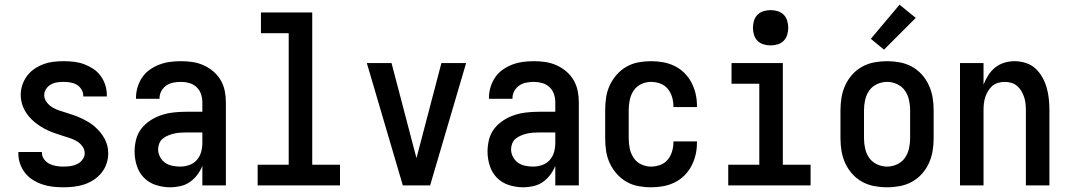

<svg xmlns="http://www.w3.org/2000/svg" viewBox="-20 -788 4540 816"><path d="M249 8Q227 8 204.5 5.5Q182 3 161 -4Q140 -11 120.5 -23Q101 -35 87 -52.5Q73 -70 65.5 -91.5Q58 -113 58 -135V-142H158V-139Q158 -124 167.5 -111Q177 -98 190.5 -91.5Q204 -85 219 -82.5Q234 -80 249 -80Q264 -80 279 -82Q294 -84 307.5 -90.5Q321 -97 330.5 -109.5Q340 -122 340 -137Q340 -153 329.5 -167Q319 -181 304.5 -189Q290 -197 274.5 -202Q259 -207 243 -212Q227 -217 211.5 -222.5Q196 -228 181 -235Q166 -242 152 -251Q138 -260 125.5 -270.5Q113 -281 102.5 -293.5Q92 -306 84 -321Q76 -336 72 -352Q68 -368 68 -384Q68 -406 75 -427Q82 -448 95 -465.5Q108 -483 126.5 -495.5Q145 -508 165.5 -515.5Q186 -523 207.5 -525.5Q229 -528 251 -528Q273 -528 294.5 -525.5Q316 -523 336.5 -515.5Q357 -508 375.5 -496Q394 -484 407 -466.5Q420 -449 427 -428Q434 -407 434 -385V-378H334V-381Q334 -395 326 -408Q318 -421 306 -428Q294 -435 279.5 -437.5Q265 -440 251 -440Q237 -440 223 -438Q209 -436 196.5 -429Q184 -422 176 -410Q168 -398 168 -384Q168 -367 178.5 -353.5Q189 -340 203 -331.5Q217 -323 233 -318Q249 -313 264.5 -308Q280 -303 296 -297.5Q312 -292 326.5 -285Q341 -278 355.5 -269.5Q370 -261 382.5 -250Q395 -239 405.5 -226.5Q416 -214 424 -199.5Q432 -185 436 -169Q440 -153 440 -136Q440 -114 432.5 -92Q425 -70 411 -53Q397 -36 378 -23.5Q359 -11 337.5 -4Q316 3 293.5 5.5Q271 8 249 8Z M703 8Q673 8 643 -1.5Q613 -11 592 -32.5Q571 -54 561.5 -83.5Q552 -113 552 -144Q552 -170 558.5 -195.5Q565 -221 581 -241.5Q597 -262 619.5 -276.5Q642 -291 666.5 -299Q691 -307 717 -310Q743 -313 769 -313H840V-354Q840 -372 834 -389Q828 -406 815 -418Q802 -430 784.5 -435Q767 -440 749 -440Q733 -440 717 -437Q701 -434 687.5 -425Q674 -416 666 -401.5Q658 -387 658 -371V-368H558V-373Q558 -396 565 -418.5Q572 -441 585 -460Q598 -479 617.5 -492.5Q637 -506 658.5 -514Q680 -522 703 -525Q726 -528 749 -528Q773 -528 797.5 -524.5Q822 -521 844.5 -511Q867 -501 886 -485Q905 -469 917.5 -448Q930 -427 935 -402.5Q940 -378 940 -354V0H840V-83Q832 -63 818.5 -45Q805 -27 787 -14.5Q769 -2 747 3Q725 8 703 8ZM746 -80Q765 -80 784 -86.5Q803 -93 816 -107.5Q829 -122 834.5 -141Q840 -160 840 -180V-225H769Q756 -225 743.5 -224Q731 -223 718.5 -220Q706 -217 694 -212Q682 -207 672 -199Q662 -191 657 -178.5Q652 -166 652 -153Q652 -137 660 -121.5Q668 -106 681.5 -96.5Q695 -87 712 -83.5Q729 -80 746 -80Z M1075 0V-88H1207V-647H1089V-735H1307V-88H1425V0Z M1692 0 1539 -520H1644L1735 -173Q1739 -159 1742.5 -144.5Q1746 -130 1750 -116Q1754 -130 1757.5 -144.5Q1761 -159 1765 -173L1856 -520H1961L1808 0Z M2203 8Q2173 8 2143 -1.5Q2113 -11 2092 -32.5Q2071 -54 2061.5 -83.5Q2052 -113 2052 -144Q2052 -170 2058.5 -195.5Q2065 -221 2081 -241.5Q2097 -262 2119.5 -276.5Q2142 -291 2166.5 -299Q2191 -307 2217 -310Q2243 -313 2269 -313H2340V-354Q2340 -372 2334 -389Q2328 -406 2315 -418Q2302 -430 2284.5 -435Q2267 -440 2249 -440Q2233 -440 2217 -437Q2201 -434 2187.5 -425Q2174 -416 2166 -401.5Q2158 -387 2158 -371V-368H2058V-373Q2058 -396 2065 -418.5Q2072 -441 2085 -460Q2098 -479 2117.5 -492.5Q2137 -506 2158.5 -514Q2180 -522 2203 -525Q2226 -528 2249 -528Q2273 -528 2297.5 -524.5Q2322 -521 2344.5 -511Q2367 -501 2386 -485Q2405 -469 2417.5 -448Q2430 -427 2435 -402.5Q2440 -378 2440 -354V0H2340V-83Q2332 -63 2318.5 -45Q2305 -27 2287 -14.5Q2269 -2 2247 3Q2225 8 2203 8ZM2246 -80Q2265 -80 2284 -86.5Q2303 -93 2316 -107.5Q2329 -122 2334.5 -141Q2340 -160 2340 -180V-225H2269Q2256 -225 2243.5 -224Q2231 -223 2218.5 -220Q2206 -217 2194 -212Q2182 -207 2172 -199Q2162 -191 2157 -178.5Q2152 -166 2152 -153Q2152 -137 2160 -121.5Q2168 -106 2181.5 -96.5Q2195 -87 2212 -83.5Q2229 -80 2246 -80Z M2747 8Q2720 8 2693 3Q2666 -2 2642.5 -15.5Q2619 -29 2601 -49.5Q2583 -70 2571.5 -94.5Q2560 -119 2556 -146Q2552 -173 2552 -200V-320Q2552 -347 2556 -374Q2560 -401 2571.5 -425.5Q2583 -450 2601 -470.5Q2619 -491 2642.5 -504.5Q2666 -518 2693 -523Q2720 -528 2747 -528Q2773 -528 2798 -523.5Q2823 -519 2846 -508Q2869 -497 2887.5 -479Q2906 -461 2918 -438.5Q2930 -416 2936 -391Q2942 -366 2942 -340V-333H2842V-337Q2842 -357 2836 -376.5Q2830 -396 2817.5 -411Q2805 -426 2786 -433Q2767 -440 2747 -440Q2725 -440 2705 -430.5Q2685 -421 2673 -403Q2661 -385 2656.5 -363.5Q2652 -342 2652 -320V-200Q2652 -178 2656.5 -156.5Q2661 -135 2673 -117Q2685 -99 2705 -89.5Q2725 -80 2747 -80Q2767 -80 2786 -87Q2805 -94 2817.5 -109Q2830 -124 2836 -143.5Q2842 -163 2842 -183V-187H2942V-180Q2942 -154 2936 -129Q2930 -104 2918 -81.5Q2906 -59 2887.5 -41Q2869 -23 2846 -12Q2823 -1 2798 3.5Q2773 8 2747 8Z M3075 0V-88H3207V-432H3089V-520H3307V-88H3425V0ZM3255 -595Q3240 -595 3225 -599.5Q3210 -604 3199.5 -614.5Q3189 -625 3184.5 -640Q3180 -655 3180 -670Q3180 -685 3184.5 -700Q3189 -715 3199.5 -725.5Q3210 -736 3225 -740.5Q3240 -745 3255 -745Q3270 -745 3285 -740.5Q3300 -736 3310.5 -725.5Q3321 -715 3325.5 -700Q3330 -685 3330 -670Q3330 -655 3325.5 -640Q3321 -625 3310.5 -614.5Q3300 -604 3285 -599.5Q3270 -595 3255 -595Z M3750 8Q3723 8 3696 3Q3669 -2 3645 -15Q3621 -28 3602.5 -48.5Q3584 -69 3572.5 -94Q3561 -119 3556.5 -146Q3552 -173 3552 -200V-320Q3552 -347 3556.5 -374Q3561 -401 3572.5 -426Q3584 -451 3602.5 -471.5Q3621 -492 3645 -505Q3669 -518 3696 -523Q3723 -528 3750 -528Q3777 -528 3804 -523Q3831 -518 3855 -505Q3879 -492 3897.5 -471.5Q3916 -451 3927.5 -426Q3939 -401 3943.5 -374Q3948 -347 3948 -320V-200Q3948 -173 3943.5 -146Q3939 -119 3927.5 -94Q3916 -69 3897.5 -48.5Q3879 -28 3855 -15Q3831 -2 3804 3Q3777 8 3750 8ZM3750 -80Q3772 -80 3792.5 -89.5Q3813 -99 3825.5 -116.5Q3838 -134 3843 -156Q3848 -178 3848 -200V-320Q3848 -342 3843 -364Q3838 -386 3825.5 -403.5Q3813 -421 3792.5 -430.5Q3772 -440 3750 -440Q3728 -440 3707.5 -430.5Q3687 -421 3674.5 -403.5Q3662 -386 3657 -364Q3652 -342 3652 -320V-200Q3652 -178 3657 -156Q3662 -134 3674.5 -116.5Q3687 -99 3707.5 -89.5Q3728 -80 3750 -80ZM3737 -577 3681 -623 3803 -768 3872 -712Z M4060 0V-520H4160V-428Q4168 -449 4180 -468Q4192 -487 4209.5 -501Q4227 -515 4248.5 -521.5Q4270 -528 4292 -528Q4316 -528 4339.5 -520.5Q4363 -513 4380.5 -497Q4398 -481 4410 -459.5Q4422 -438 4428.5 -415Q4435 -392 4437.5 -368Q4440 -344 4440 -320V0H4340V-320Q4340 -334 4338.5 -348Q4337 -362 4332.5 -375.5Q4328 -389 4320.5 -401.5Q4313 -414 4302.5 -423Q4292 -432 4278 -436Q4264 -440 4250 -440Q4236 -440 4222 -436Q4208 -432 4197.5 -423Q4187 -414 4179.5 -401.5Q4172 -389 4167.5 -375.5Q4163 -362 4161.5 -348Q4160 -334 4160 -320V0Z"/></svg>

Font: Iosevka Semibold
Style: Regular
Weight: 600
Monospace: yes
Designer: Belleve Invis
Foundry: Belleve Invis
Version: Version 33.2.3; ttfautohint (v1.8.4)